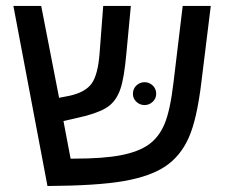

<svg xmlns="http://www.w3.org/2000/svg" viewBox="-20 -619 770 644"><path d="M326.2 -599.1H418.9L403.8 -439Q396.5 -357.4 384 -321Q371.6 -284.7 347.2 -264.9Q322.8 -245.1 266.1 -230L192.9 -212.9L216.8 -86.9H228.5Q326.7 -86.9 385.7 -98.4Q444.8 -109.9 479 -134.3Q513.2 -158.7 532 -203.4Q550.8 -248 562 -342.8L592.8 -599.1H687L655.8 -346.2Q640.6 -218.3 612.8 -156.5Q585 -94.7 534.2 -60.8Q483.4 -26.9 394.3 -11.5Q305.2 3.9 139.2 4.9L24.9 -599.1H118.2L178.2 -291L213.9 -297.9Q266.6 -309.6 287.6 -339.1Q308.6 -368.7 314 -439.9ZM425.8 -304.2Q425.8 -321.3 437.5 -332.3Q449.2 -343.3 464.8 -343.3Q480.5 -343.3 492.2 -332.3Q503.9 -321.3 503.9 -304.2Q503.9 -288.6 492.2 -277.6Q480.5 -266.6 464.8 -266.6Q449.2 -266.6 437.5 -277.6Q425.8 -288.6 425.8 -304.2Z"/></svg>

Font: Arial
Style: Regular
Weight: 400
Designer: Steve Matteson
Foundry: Ascender Corporation
Version: Version 2.00.3